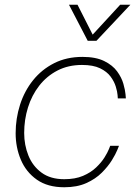

<svg xmlns="http://www.w3.org/2000/svg" viewBox="-20 -780 590 810"><path d="M251 10Q181 10 135.5 -22Q90 -54 68 -106Q46 -158 46 -218Q46 -280 64.5 -338Q83 -396 119.5 -441.5Q156 -487 208.5 -513.5Q261 -540 328 -540Q384 -540 419.5 -522.5Q455 -505 474 -479Q493 -453 500.5 -426.5Q508 -400 509.5 -382.5Q511 -365 511 -365H477Q477 -365 476 -379Q475 -393 468.5 -414.5Q462 -436 446.5 -457Q431 -478 402 -492Q373 -506 326 -506Q268 -506 222.5 -482.5Q177 -459 145.5 -418.5Q114 -378 98 -326.5Q82 -275 82 -219Q82 -168 100 -123.5Q118 -79 155.5 -51.5Q193 -24 251 -24Q297 -24 330 -38Q363 -52 385.5 -73.5Q408 -95 421 -116Q434 -137 439.5 -151Q445 -165 445 -165H482Q482 -165 475 -147.5Q468 -130 452 -104Q436 -78 409.5 -51.5Q383 -25 344 -7.5Q305 10 251 10ZM387 -608H350L271 -760H307L377 -622H360L487 -760H530Z"/></svg>

Font: Be Vietnam Pro Variable Thin
Style: Italic
Weight: 100
Italic angle: -12°
Designer: Lam Bao, Tony Le, Vietanh Nguyen
Foundry: Yellow Type Foundry
Version: Version 1.002